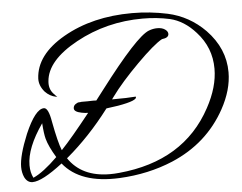

<svg xmlns="http://www.w3.org/2000/svg" viewBox="-50 -695 1026 814"><g transform="rotate(-5 463.0 -287.5)"><path d="M427 58Q260 66 187 -25Q99 43 58 43Q36 43 24 19Q15 -1 15 -25Q15 -73 52 -163Q96 -265 133 -265Q152 -265 162 -205Q179 -115 193 -81Q216 -105 247.5 -142.5Q279 -180 318 -229Q306 -229 291 -232Q259 -238 259 -253Q259 -264 268 -270.5Q277 -277 284 -277Q285 -277 287.5 -277Q290 -277 294 -278H320Q328 -278 337.5 -278.5Q347 -279 357 -278L390 -321Q552 -534 605 -554Q623 -561 641 -561Q661 -561 673.5 -552.5Q686 -544 686 -533Q686 -516 657 -513Q622 -494 549 -421Q512 -384 482.5 -350.5Q453 -317 432 -288L424 -277Q491 -277 525 -280Q533 -263 447 -248L397 -241Q353 -183 307.5 -135Q262 -87 218 -50L212 -45Q268 38 388 38Q398 38 407.5 37.5Q417 37 427 36Q705 10 821 -205Q868 -291 868 -369Q868 -459 807 -526Q758 -581 698 -595Q643 -607 583 -607Q429 -607 299 -536Q169 -465 162 -377Q159 -346 177 -325Q189 -311 194 -309H188Q162 -314 142 -335Q119 -362 120 -392Q125 -493 247 -563Q371 -634 540 -634Q578 -634 616 -630Q654 -626 691 -618Q782 -598 849 -530Q926 -450 926 -349Q926 -274 882 -194Q806 -56 655 8Q550 52 427 58ZM63 25Q106 6 167 -54Q138 -102 129 -135Q123 -157 120 -202Q51 -103 51 -29Q51 2 63 25Z"/></g></svg>

Font: Alex Brush
Style: Regular
Weight: 400
Designer: Robert E. Leuschke
Foundry: Robert E. Leuschke
Version: Version 1.111; ttfautohint (v1.8.4.7-5d5b)